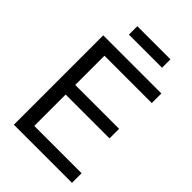

<svg xmlns="http://www.w3.org/2000/svg" viewBox="-263 -1004 1105 1105"><g transform="rotate(45 290.0 -451.5)"><path d="M72.3 0V-727.5H545.4V-649.4H160.2V-411.6H517.1V-333.5H160.2V-78.1H545.4V0ZM443.4 -903.3V-835H173.8V-903.3Z"/></g></svg>

Font: Inter Khmer Looped
Style: Regular
Weight: 400
Designer: Rasmus Andersson, Sovichet Tep
Foundry: Anagata Design
Version: Version 1.000